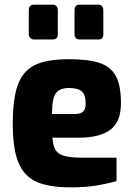

<svg xmlns="http://www.w3.org/2000/svg" viewBox="-20 -802 576 827"><path d="M35 -268Q35 -379 57.5 -438.5Q80 -498 131.5 -522.5Q183 -547 277 -547Q362 -547 410 -530.5Q458 -514 479.5 -473.5Q501 -433 501 -358Q501 -277 455 -243Q409 -209 321 -209H206Q208 -175 218.5 -157Q229 -139 255 -131Q281 -123 331 -123H482V-22Q435 -9 389.5 -2Q344 5 284 5Q190 5 137 -19Q84 -43 59.5 -101.5Q35 -160 35 -268ZM302 -311Q327 -311 338 -321.5Q349 -332 349 -357Q349 -393 332.5 -408Q316 -423 277 -423Q236 -423 220 -399.5Q204 -376 204 -311ZM104 -654V-758Q104 -782 127 -782H207Q217 -782 223 -775.5Q229 -769 229 -758V-654Q229 -632 207 -632H127Q117 -632 110.5 -638Q104 -644 104 -654ZM301 -654V-758Q301 -782 323 -782H404Q414 -782 419.5 -775.5Q425 -769 425 -758V-654Q425 -632 404 -632H323Q313 -632 307 -638Q301 -644 301 -654Z"/></svg>

Font: Exo ExtraBold
Style: Regular
Weight: 800
Designer: Natanael Gama
Foundry: Natanael Gama
Version: Version 1.500